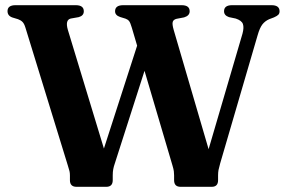

<svg xmlns="http://www.w3.org/2000/svg" viewBox="-20 -720 1104 740"><path d="M843.5 -676.5Q843.5 -700 874.5 -700H1026.5Q1057.5 -700 1057.5 -676.5Q1057.5 -668.5 1053 -663.5Q1048.5 -658.5 1036 -653L1017.5 -646Q1001.5 -639 991.2 -625.8Q981 -612.5 973 -584.5L828.5 -90Q824 -74 822.2 -64.8Q820.5 -55.5 820.5 -44V-25.5Q820.5 0 796 0H676Q651 0 651 -25.5V-44Q651 -52.5 650 -60.2Q649 -68 644.5 -83L537 -447L422.5 -90Q418.5 -78.5 416.5 -68.2Q414.5 -58 414.5 -44V-25.5Q414.5 0 389.5 0H275Q249.5 0 249.5 -25.5V-44Q249.5 -53.5 247.8 -60.5Q246 -67.5 241.5 -82L78 -613.5Q73.5 -628.5 67 -635.2Q60.5 -642 49.5 -646L28 -652.5Q9 -659 9 -677Q9 -700 40 -700H272Q303 -700 303 -676.5Q303 -659.5 283.5 -654L252.5 -648.5Q230.5 -643 241.5 -605L380.5 -147.5L508.5 -544L488 -613.5Q482.5 -632.5 477.5 -638.8Q472.5 -645 464 -648L443 -654.5Q423.5 -661 423.5 -676.5Q423.5 -700 455 -700H680Q711 -700 711 -676.5Q711 -659.5 689.5 -653L660.5 -647.5Q648.5 -644.5 645.8 -635.8Q643 -627 649.5 -604.5L784 -145L914.5 -590Q921 -614 916.2 -627.5Q911.5 -641 888.5 -648.5L862.5 -654Q843.5 -660.5 843.5 -676.5Z"/></svg>

Font: Fraunces 9pt S000 SemiBold
Style: Regular
Weight: 600
Version: Version 1.000; ttfautohint (v1.8.3)